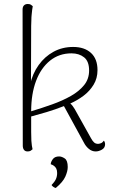

<svg xmlns="http://www.w3.org/2000/svg" viewBox="-20 -749 581 961"><path d="M118 9Q106 9 100 1Q94 -7 94 -20L93 -701Q93 -715 100 -722Q107 -729 119 -729Q129 -729 134.5 -725.5Q140 -722 144 -718Q142 -710 141 -699.5Q140 -689 138.5 -676Q137 -663 137 -648.5Q137 -634 136 -619L135 -320L130 -324Q143 -381 173.5 -423.5Q204 -466 248 -490Q292 -514 346 -514Q403 -514 435.5 -484Q468 -454 468 -398Q468 -357 448.5 -325Q429 -293 398.5 -270Q368 -247 332 -231Q339 -225 344 -218Q349 -211 354 -203L435 -58Q443 -43 451 -36Q459 -29 471 -29Q476 -29 484.5 -32Q493 -35 500 -45Q503 -41 504.5 -36.5Q506 -32 506 -27Q506 -9 490 0Q474 9 459 9Q440 9 424.5 -4Q409 -17 400 -35L300 -218Q257 -201 213.5 -188Q170 -175 136 -166Q136 -118 136 -89Q136 -60 137 -44.5Q138 -29 139.5 -20Q141 -11 143 -2Q139 2 133.5 5.5Q128 9 118 9ZM136 -192Q189 -208 241 -226.5Q293 -245 334.5 -268.5Q376 -292 401 -323Q426 -354 426 -396Q426 -442 401 -462Q376 -482 338 -482Q276 -482 230.5 -445.5Q185 -409 160.5 -344Q136 -279 136 -192ZM259 192Q252 190 246.5 186Q241 182 238 177Q253 162 259.5 148Q266 134 266 117Q266 103 261.5 94.5Q257 86 250 81Q243 76 234 73Q234 62 244 48Q254 34 276 34Q289 34 304 44Q319 54 319 87Q319 108 307 135Q295 162 259 192Z"/></svg>

Font: Arima Thin ExtraLight
Style: Regular
Weight: 250
Version: Version 1.100